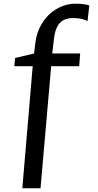

<svg xmlns="http://www.w3.org/2000/svg" viewBox="-20 -843 532 1037"><path d="M57.3 -485.4 61.6 -529.7 163.9 -554.1 168.9 -594.1Q173.4 -649.5 193.6 -692.1Q213.9 -734.7 244.7 -763.9Q275.6 -793 312.3 -808Q349 -823 386.3 -823Q419.1 -823 437.9 -819.7Q456.8 -816.4 462.5 -813.6L452.6 -728.8Q446.3 -733.6 427.1 -739.4Q408 -745.3 372.5 -745.3Q345.9 -745.3 324.3 -735Q302.8 -724.7 288.7 -697.9Q274.6 -671.1 270.2 -622.1L262.2 -554.1H413L407.7 -485.4H256.4L198.9 174H100.6L156.6 -485.4Z"/></svg>

Font: Merriweather 7pt Light
Style: Regular
Weight: 300
Designer: Eben Sorkin
Foundry: Eben Sorkin
Version: Version 2.200;gftools[0.9.31]